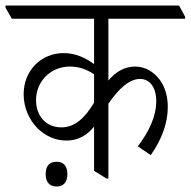

<svg xmlns="http://www.w3.org/2000/svg" viewBox="-50 -643 693 698"><path d="M192 -132C235 -132 269 -153 292 -183V-22L337 6H344V-266C382 -321 420 -356 459 -356C495 -356 518 -325 518 -275C518 -220 492 -165 451 -111L498 -79C538 -136 560 -195 560 -254C560 -294 549 -329 530 -354C508 -383 477 -401 441 -401C405 -401 372 -384 344 -350V-575H623V-582L601 -623H-30V-615L-7 -575H292V-410C262 -432 225 -450 181 -450C100 -450 36 -387 36 -301C36 -252 55 -209 86 -177C114 -150 149 -132 192 -132ZM81 -279C81 -345 132 -401 204 -401C237 -401 265 -391 292 -373V-270C257 -211 220 -180 173 -180C116 -180 81 -223 81 -279ZM156 35C181 35 195 19 195 -10C195 -39 181 -55 156 -55C129 -55 116 -39 116 -10C116 19 130 35 156 35Z"/></svg>

Font: Noto Serif Devanagari Condensed Light
Style: Regular
Weight: 300
Width: 3
Designer: Universal Thirst, Indian Type Foundry and the Monotype Design Team
Foundry: Monotype Imaging Inc.
Version: Version 2.004